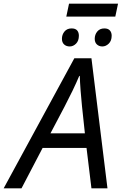

<svg xmlns="http://www.w3.org/2000/svg" viewBox="-77 -1034 668 1054"><path d="M-57 0 331 -714H425L513 0H425L398 -222H157L41 0ZM200 -302H389L373 -452Q369 -490 365.5 -536Q362 -582 361 -617H358Q342 -579 321 -535.5Q300 -492 277 -448ZM287 -943 302 -1014H571L556 -943ZM306 -779Q287 -779 275 -790Q263 -801 263 -821Q263 -844 277 -861Q291 -878 316 -878Q337 -878 346.5 -867Q356 -856 356 -838Q356 -810 340.5 -794.5Q325 -779 306 -779ZM485 -779Q467 -779 455 -790Q443 -801 443 -821Q443 -844 457 -861Q471 -878 496 -878Q516 -878 526 -867Q536 -856 536 -838Q536 -810 520 -794.5Q504 -779 485 -779Z"/></svg>

Font: Noto Sans IKEA
Style: Italic
Weight: 400
Italic angle: -12°
Designer: Monotype Design Team
Foundry: Monotype Imaging Inc.
Version: Version 2.001